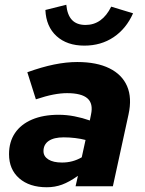

<svg xmlns="http://www.w3.org/2000/svg" viewBox="-20 -784 610 808"><path d="M177 4Q104 4 61 -33.5Q18 -71 18 -135Q18 -187 43 -224Q68 -261 115 -281Q162 -301 227 -301Q260 -301 293.5 -294.5Q327 -288 358 -277L363 -302Q373 -348 348 -370Q323 -392 262 -392Q236 -392 204.5 -386Q173 -380 131 -366L95 -480Q156 -502 207.5 -512.5Q259 -523 305 -523Q387 -523 440.5 -496.5Q494 -470 515 -421Q536 -372 521 -303L455 0H298L308 -44Q271 -18 241 -7Q211 4 177 4ZM241 -100Q264 -100 284.5 -105.5Q305 -111 324 -122L340 -195Q321 -200 297 -203Q273 -206 248 -206Q207 -206 185 -191Q163 -176 163 -148Q163 -126 183.5 -113Q204 -100 241 -100ZM335 -592Q262 -592 218 -632Q174 -672 171 -742L259 -764Q263 -721 283 -700Q303 -679 340 -679Q410 -679 448 -756L540 -728Q511 -663 458 -627.5Q405 -592 335 -592Z"/></svg>

Font: Red Hat Text
Style: Italic
Weight: 300
Italic angle: -12°
Designer: Pentagram, MCKL
Foundry: Pentagram, MCKL
Version: Version 1.023